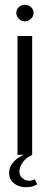

<svg xmlns="http://www.w3.org/2000/svg" viewBox="-20 -645 207 800"><path d="M53 0V-495H114V0ZM84 -556Q69 -556 58.5 -566.5Q48 -577 48 -591Q48 -606 58.5 -615.5Q69 -625 84 -625Q98 -625 109 -615.5Q120 -606 120 -591Q120 -577 109 -566.5Q98 -556 84 -556ZM87 135Q58 135 38 118.5Q18 102 18 77Q18 49 38 28Q58 7 83 -1L115 0Q89 12 75 31Q61 50 61 69Q61 88 74 98Q87 108 100 108Q109 108 115.5 106Q122 104 125 102L135 123Q129 127 117.5 131Q106 135 87 135Z"/></svg>

Font: Alumni Sans Thin
Style: Regular
Weight: 400
Version: Version 1.018